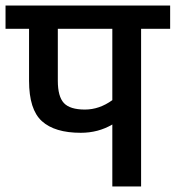

<svg xmlns="http://www.w3.org/2000/svg" viewBox="-30 -674 635 694"><path d="M585 -654V-570H480V0H376V-224Q325 -194 262 -194Q168 -194 121.5 -236Q75 -278 75 -382V-570H-10V-654ZM376 -312V-570H179V-382Q179 -325 201 -301.5Q223 -278 277 -278Q329 -278 376 -312Z"/></svg>

Font: Biryani SemiBold
Style: Regular
Weight: 600
Designer: Dan Reynolds and Mathieu Réguer
Foundry: Dan Reynolds and Mathieu Réguer
Version: Version 1.004; ttfautohint (v1.1) -l 5 -r 5 -G 72 -x 0 -D la